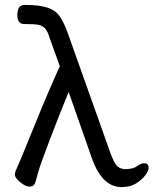

<svg xmlns="http://www.w3.org/2000/svg" viewBox="-20 -740 619 774"><path d="M470.2 14.2Q391.1 14.2 350.1 -103L256.8 -369.1Q222.7 -287.1 181.4 -178.5Q140.1 -69.8 134 -45.9Q127.9 -22 122.6 -4.9Q117.2 12.2 99.1 12.2Q83 12.2 61.5 -5.4Q40 -22.9 40 -36.1Q40 -45.9 48.1 -62.5Q56.2 -79.1 116 -226.6Q175.8 -374 221.2 -473.1L181.2 -584Q172.4 -613.8 161.6 -625.5Q150.9 -637.2 134.5 -640.1Q118.2 -643.1 78.1 -643.1Q50.3 -643.1 49.8 -678.2Q49.8 -720.2 79.1 -720.2Q139.2 -720.2 171.6 -709.2Q204.1 -698.2 220.5 -674.6Q236.8 -650.9 251 -612.8L424.8 -124Q439 -85.9 450 -73Q460.9 -60.1 482.9 -58.1Q517.1 -58.1 532.5 -70.1Q547.9 -82 561 -82Q579.1 -82 579.1 -63Q579.1 -50.8 564.9 -32.5Q550.8 -14.2 527.6 0Q504.4 14.2 470.2 14.2Z"/></svg>

Font: LXGW WenKai Screen R
Style: Regular
Weight: 400
Designer: Fontworks Inc.
Version: Version 1.235;May 31, 2022